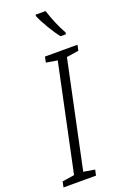

<svg xmlns="http://www.w3.org/2000/svg" viewBox="-208 -1005 697 1060"><g transform="rotate(-20 141.0 -474.5)"><path d="M-30 0 -23 -33 48 -44 180 -670 114 -681 121 -714H312L305 -681L234 -670L102 -44L168 -33L161 0ZM240 -790H272L273 -801Q236 -867 210 -949H151V-940Q164 -908 191 -863Q218 -818 240 -790Z"/></g></svg>

Font: Noto Sans Display SemiCondensed Light
Style: Italic
Weight: 300
Width: 4
Italic angle: -12°
Designer: Monotype Design Team
Foundry: Monotype Imaging Inc.
Version: Version 1.900